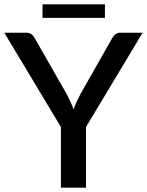

<svg xmlns="http://www.w3.org/2000/svg" viewBox="-23 -872 682 892"><path d="M376.5 -282V0H260V-282L-3 -720H99.5Q115 -720 124 -712.5Q133 -705 139 -693.5L286.5 -435.5Q296.5 -416 304.8 -398.5Q313 -381 319.5 -364Q325 -381.5 333 -398.8Q341 -416 351 -435.5L497.5 -693.5Q502.5 -703.5 512 -711.8Q521.5 -720 536.5 -720H639.5ZM174.5 -852H464.5V-789H174.5Z"/></svg>

Font: Lato 2
Style: Regular
Weight: 600
Designer: Lukasz Dziedzic with Adam Twardoch and Botio Nikoltchev
Foundry: tyPoland Lukasz Dziedzic
Version: Version 2.015; 2015-08-06; http://www.latofonts.com/